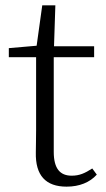

<svg xmlns="http://www.w3.org/2000/svg" viewBox="-20 -684 395 718"><path d="M325 -54C297 -36 277 -27 248 -27C205 -27 181 -53 181 -116V-470H332V-511H182L187 -664H138L117 -513L13 -504V-470H115V-196C115 -159 114 -137 114 -114C112 -28 151 14 229 14C277 14 316 -2 342 -31Z"/></svg>

Font: Noto Serif CJK JP Light
Style: Regular
Weight: 300
Designer: Ryoko NISHIZUKA 西塚涼子 (kana & ideographs); Frank Grießhammer (Latin, Greek & Cyrillic); Wenlong ZHANG 张文龙 (bopomofo); San
Foundry: Adobe Systems Incorporated
Version: Version 1.001;PS 1.001;hotconv 16.6.54;makeotf.lib2.5.65590